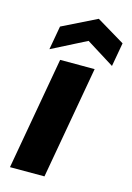

<svg xmlns="http://www.w3.org/2000/svg" viewBox="-121 -858 633 919"><g transform="rotate(15 195.5 -398.0)"><path d="M23.9 0 123 -558.1H293.9L194.8 0ZM391.1 -711.9 370.1 -594.2 231 -681.2 60.1 -594.2 81.1 -711.9 251 -795.9Z"/></g></svg>

Font: SVN-Poppins
Style: Bold Italic
Weight: 700
Italic angle: -10°
Designer: Ninad Kale (Devanagari), Jonny Pinhorn (Latin)
Foundry: Indian Type Foundry
Version: Version 3.002 2017